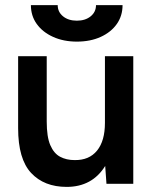

<svg xmlns="http://www.w3.org/2000/svg" viewBox="-20 -720 604 752"><path d="M163 -244Q163 -184 177 -151.5Q191 -119 215.5 -106Q240 -93 272 -93Q329 -92 360 -130Q391 -168 391 -239V-500H502V0H397L392 -70Q341 12 241 12Q153 12 102 -42.5Q51 -97 51 -218V-500H163ZM281 -557Q229 -557 188 -575.5Q147 -594 124 -626Q101 -658 101 -700H206Q206 -673 227 -656Q248 -639 281 -639Q314 -639 335 -656Q356 -673 356 -700H460Q460 -658 437.5 -626Q415 -594 374.5 -575.5Q334 -557 281 -557Z"/></svg>

Font: Figtree SemiBold
Style: Regular
Weight: 600
Designer: Erik Kennedy
Foundry: Erik Kennedy
Version: Version 2.001; ttfautohint (v1.8.4.7-5d5b);gftools[0.9.27]